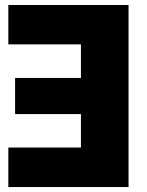

<svg xmlns="http://www.w3.org/2000/svg" viewBox="-20 -756 595 776"><path d="M13.7 -576.7V-735.8H499.5V0H13.7V-159.7H307.1V-294.9H41V-440.9H307.1V-576.7Z"/></svg>

Font: Estedad-FD Black
Style: Regular
Weight: 900
Designer: Amin Abedi
Version: Version 7.3